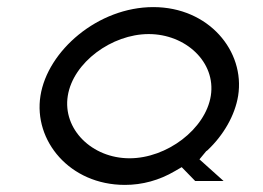

<svg xmlns="http://www.w3.org/2000/svg" viewBox="-20 -560 741 541"><path d="M473 -78 492 -89 530 -50H610L542 -111L561 -134L564 -136C610 -179 642 -235 651 -290C671 -416 568 -540 412 -540C256 -540 114 -417 94 -290C74 -164 176 -39 332 -39C381 -39 429 -52 473 -78ZM574 -290C559 -196 450 -114 345 -114C239 -114 156 -196 171 -290C186 -384 295 -464 399 -464C503 -464 589 -385 574 -290Z"/></svg>

Font: Charger Static
Style: 2Obl
Weight: 1000
Designer: Jasper
Foundry: KineticPlasma Fonts/Cannot Into Space Fonts
Version: Version 1.1